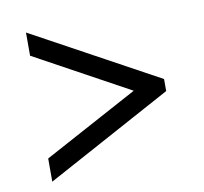

<svg xmlns="http://www.w3.org/2000/svg" viewBox="-63 -680 685 644"><g transform="rotate(-10 279.5 -358.0)"><path d="M65 -104V-183L387 -357L65 -533V-612L494 -378V-337Z"/></g></svg>

Font: Noto Serif Bengali Black
Style: Regular
Weight: 900
Version: Version 2.003